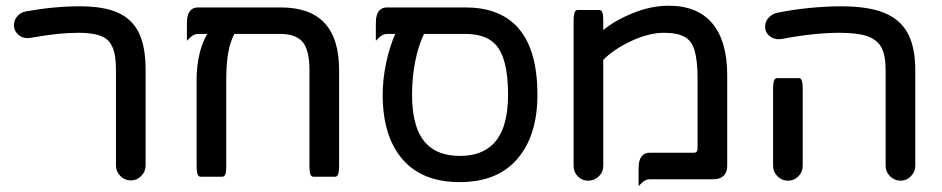

<svg xmlns="http://www.w3.org/2000/svg" viewBox="-20 -608 3228 658"><path d="M377.4 -41V-368.2Q377.4 -421.4 365.2 -446.8Q360.8 -456.1 357.4 -460.9Q354 -465.8 350.8 -468.8Q347.7 -471.7 344.2 -474.6Q316.4 -495.6 249 -495.6Q213.4 -495.6 176.3 -491.7Q139.6 -487.8 82 -478Q77.6 -477.5 73.2 -477.5Q54.2 -477.5 41 -490.7Q27.8 -503.9 27.8 -521.5Q27.8 -541 42 -555.2Q52.7 -565.9 68.4 -568.8Q164.6 -586.4 252.9 -586.4Q335.9 -586.4 384.3 -564.5Q433.6 -542 456.3 -494.9Q479 -447.8 479 -368.2V-41Q479 -19.5 463.4 -4.4Q449.2 10.3 428.5 10.3Q407.7 10.3 392.6 -4.9Q377.4 -20 377.4 -41Z M1142.1 -368.2V-40Q1142.1 -11.7 1135.3 -5.4Q1132.8 -2.4 1128.9 -2.4H1053.7Q1049.8 -2.4 1046.9 -5.4Q1040.5 -11.7 1040.5 -40V-368.2Q1040.5 -437.5 1016.6 -464.8Q992.7 -491.7 942.4 -491.7H783.2Q768.6 -464.4 762 -426.8Q755.4 -389.2 755.4 -332V-40Q755.4 -18.6 752 -9.8Q751 -7.3 748.5 -4.9Q746.1 -2.4 742.2 -2.4H667Q663.1 -2.4 660.2 -5.4Q653.8 -11.7 653.8 -40V-336.9Q653.8 -382.3 664.6 -427.2Q674.3 -465.3 690.4 -491.7H658.2Q644 -491.7 629.9 -477.5L620.6 -468.3V-529.3Q620.6 -560.1 633.8 -573.2Q643.1 -582.5 658.2 -582.5H942.4Q1042.5 -582.5 1092.3 -529.1Q1142.1 -475.6 1142.1 -368.2Z M1721.2 -283.2Q1721.2 -412.6 1675.8 -458Q1642.1 -491.7 1575.2 -491.7H1433.1Q1414.1 -453.1 1403.1 -398.2Q1392.1 -343.3 1392.1 -283.2Q1392.1 -164.6 1442.9 -113.8Q1482.9 -73.7 1556.2 -73.7Q1629.4 -73.7 1669.9 -114.3Q1721.2 -165.5 1721.2 -283.2ZM1821.8 -283.2Q1821.8 -143.6 1753.4 -64Q1685.1 16.1 1555.7 16.1Q1426.3 16.1 1358.9 -62.7Q1291.5 -141.6 1291.5 -283.2Q1291.5 -336.4 1303.7 -394Q1314.9 -447.3 1334.5 -491.7H1305.7Q1291.5 -491.7 1277.3 -477.5L1268.1 -468.3V-529.3Q1268.1 -560.1 1281.2 -573.2Q1290.5 -582.5 1305.7 -582.5H1575.2Q1686 -582.5 1747.6 -521Q1821.8 -446.8 1821.8 -283.2Z M1945.8 -39.1V-536.1Q1945.8 -564.5 1952.6 -570.8Q1955.1 -573.7 1959 -573.7H2034.2Q2038.1 -573.7 2040.5 -571.3Q2043 -568.8 2043.9 -566.2Q2044.9 -563.5 2045.9 -559.6Q2047.4 -551.3 2047.4 -536.1V-504.9Q2086.9 -537.6 2145 -561.5Q2210 -588.4 2271.5 -588.4Q2370.6 -588.4 2421.4 -527.6Q2472.2 -466.8 2472.2 -350.6V-39.1Q2472.2 -17.1 2459.7 -5.4Q2447.3 6.3 2425.8 6.3H2206.1Q2191.9 6.3 2177.7 20.5L2168.5 29.8V-31.2Q2168.5 -62 2181.6 -75.2Q2190.9 -84.5 2206.1 -84.5H2356.4Q2363.8 -84.5 2367.2 -87.9Q2370.6 -91.3 2370.6 -98.6V-340.8Q2370.6 -400.4 2359.9 -437Q2350.1 -468.3 2326.7 -481.4Q2302.2 -495.6 2255.9 -495.6Q2204.1 -495.6 2144 -467.8Q2083.5 -439.5 2047.4 -402.8V-39.1Q2047.4 -18.1 2032 -3.4Q2016.6 11.2 1995.8 11.2Q1975.1 11.2 1960.4 -3.4Q1945.8 -18.1 1945.8 -39.1Z M2629.4 -40V-302.7Q2629.4 -331.1 2636.2 -337.4Q2638.7 -340.3 2642.6 -340.3H2717.8Q2723.6 -340.3 2726.6 -334.5Q2731 -326.2 2731 -302.7V-40Q2731 -18.6 2716.1 -3.7Q2701.2 11.2 2680.4 11.2Q2659.7 11.2 2644.5 -3.9Q2629.4 -19 2629.4 -40ZM3015.1 -40V-368.2Q3015.1 -419.4 3000 -446.8Q2985.4 -472.2 2952.6 -483.9Q2918.9 -495.6 2857.4 -495.6Q2770 -495.6 2657.2 -474.1Q2653.3 -473.6 2647.9 -473.6Q2632.8 -473.6 2619.6 -482.9Q2602.1 -495.1 2602.1 -517.6Q2602.1 -535.6 2615.7 -548.8Q2626.5 -560.1 2642.6 -564Q2694.3 -574.7 2753.2 -580.6Q2812 -586.4 2861.3 -586.4Q2955.1 -586.4 3008.8 -564.5Q3064.5 -542.5 3090.6 -494.6Q3116.7 -446.8 3116.7 -368.2V-40Q3116.7 -18.6 3101.1 -3.4Q3086.9 11.2 3066.2 11.2Q3045.4 11.2 3030.3 -3.9Q3015.1 -19 3015.1 -40Z"/></svg>

Font: YuPearl-Medium
Style: Medium
Weight: 500
Designer: Max Yao
Foundry: Max-Everyday
Version: Version 1.011; ttfautohint (v1.8.3)